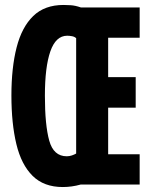

<svg xmlns="http://www.w3.org/2000/svg" viewBox="-20 -744 603 774"><path d="M233 10Q157 10 111.5 -35Q66 -80 46 -163Q26 -246 26 -359Q26 -471 47 -553Q68 -635 114 -679.5Q160 -724 236 -724Q246 -724 264.5 -723Q283 -722 306 -714H543V-592H416V-433H527V-310H416V-122H543V0H305Q287 5 269 7.5Q251 10 233 10ZM249 -114Q260 -114 270 -117.5Q280 -121 287 -125V-590Q281 -596 270.5 -598Q260 -600 251 -600Q205 -600 183 -537Q161 -474 161 -358Q161 -240 178.5 -177Q196 -114 249 -114Z"/></svg>

Font: Noto Sans Mono SemiCondensed
Style: Bold
Weight: 700
Width: 4
Designer: Monotype Design Team
Foundry: Monotype Imaging Inc.
Version: Version 2.014